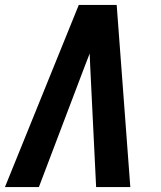

<svg xmlns="http://www.w3.org/2000/svg" viewBox="-29 -755 649 775"><path d="M-9 0 289 -735H442L497 0H359L335 -490Q335 -502 334 -514.5Q333 -527 333 -539Q328 -527 323.5 -514.5Q319 -502 314 -490L128 0Z"/></svg>

Font: Iosevka SS04 XBd Ex Obl
Style: Regular
Weight: 800
Width: 7
Italic angle: -9°
Monospace: yes
Designer: Belleve Invis
Foundry: Belleve Invis
Version: Version 19.0.0; ttfautohint (v1.8.4)